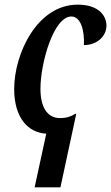

<svg xmlns="http://www.w3.org/2000/svg" viewBox="-20 -566 478 826"><path d="M129 240H240L308 -76H303C286 -65 267 -58 238 -58C182 -58 154 -107 154 -184C154 -293 210 -495 287 -495C326 -495 344 -439 341 -372C396 -372 439 -409 438 -458C436 -504 399 -546 314 -546C140 -546 41 -335 41 -183C41 -59 101 5 179 9Z"/></svg>

Font: Noto Serif Condensed Semi
Style: Italic
Weight: 600
Width: 3
Italic angle: -12°
Designer: Monotype Design Team
Foundry: Monotype Imaging Inc.
Version: Version 1.901